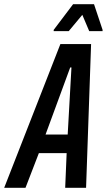

<svg xmlns="http://www.w3.org/2000/svg" viewBox="-60 -899 511 919"><path d="M-40 0 229 -688H376L352 0H252L259 -166H126L62 0ZM158 -255H264L282 -576H276ZM197 -750V-756L290 -879H390L431 -756V-750H367L334 -828L269 -750Z"/></svg>

Font: Saira ExtraCondensed SemiBold
Style: Italic
Weight: 600
Width: 2
Italic angle: -12°
Designer: Hector Gatti with collaboration of the Omnibus-Type team
Foundry: Omnibus-Type
Version: Version 1.101